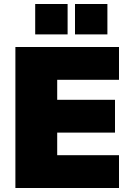

<svg xmlns="http://www.w3.org/2000/svg" viewBox="-20 -940 642 960"><path d="M57 -705H575V-541H266V-441H555V-277H266V-164H575V0H57ZM318 -920V-768H156V-920ZM517 -920V-768H355V-920Z"/></svg>

Font: Nunito Sans Heavy
Style: Regular
Weight: 400
Designer: Vernon Adams
Foundry: Vernon Adams
Version: Version 2.500